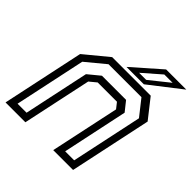

<svg xmlns="http://www.w3.org/2000/svg" viewBox="-186 -827 965 965"><g transform="rotate(45 296.5 -344.0)"><path d="M-2.5 0 90.5 -437 215.5 -540H489.5L570.5 -437L477.5 0H336.5L415 -368L391 -398.5H254L217 -368L138.5 0ZM44.8 -38.2H108.8L182.8 -386.2L245.2 -437.5H416.8L457.2 -386.8L383.2 -38.2H447.2L528 -417.8L461.8 -501.8H227.8L125.5 -417.2ZM301 -556 451 -688H594.5L424.5 -556ZM366.8 -580H417.2L521.5 -663.5H462.5Z"/></g></svg>

Font: Tourney Thin
Style: Italic
Weight: 100
Italic angle: -12°
Designer: Tyler Finck
Foundry: Etcetera Type Co
Version: Version 1.015